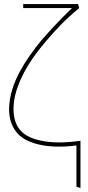

<svg xmlns="http://www.w3.org/2000/svg" viewBox="-20 -720 438 952"><path d="M373 -680 367 -700H95V-680H337Q313 -657 287.5 -631Q262 -605 236.5 -577.5Q211 -550 186 -521Q157 -486 129 -446.5Q101 -407 78 -364.5Q55 -322 41 -277Q27 -232 25 -185Q24 -145 36 -110.5Q48 -76 75 -50Q104 -24 148.5 -10Q193 4 247.5 6.5Q302 9 359 1V206L379 212V-22Q332 -15 288 -14Q244 -13 206.5 -18.5Q169 -24 140 -35Q111 -46 93 -62Q69 -83 58 -112.5Q47 -142 47 -179Q47 -224 61 -269Q75 -314 97.5 -357Q120 -400 148 -439Q176 -478 204 -511Q221 -531 240 -552.5Q259 -574 280 -595.5Q301 -617 324.5 -638.5Q348 -660 373 -680Z"/></svg>

Font: Advent Pro Thin
Style: Regular
Weight: 250
Version: Version 3.000